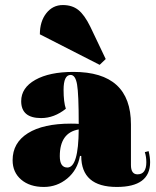

<svg xmlns="http://www.w3.org/2000/svg" viewBox="-20 -729 620 761"><path d="M375 -472 138 -593Q138 -644 163.5 -676.5Q189 -709 229 -709Q266 -709 290.5 -689.5Q315 -670 338 -623L399 -495ZM154 12Q98 12 64 -17Q30 -46 30 -94Q30 -163 90.5 -201Q151 -239 261 -239Q281 -239 292 -238Q292 -356 285.5 -394Q279 -432 260 -432Q232 -432 232 -373Q232 -324 241 -298Q195 -261 143 -261Q64 -261 64 -328Q64 -381 120 -412.5Q176 -444 271 -444Q499 -444 499 -236V-75Q499 -38 525 -38Q560 -38 560 -86Q560 -108 554 -126L569 -130Q575 -106 575 -86Q575 12 443 12Q302 12 302 -111H297Q287 -55 246.5 -21.5Q206 12 154 12ZM217 -110Q217 -65 247 -65Q291 -65 292 -216Q217 -203 217 -110Z"/></svg>

Font: Arapey Black-Display
Style: Regular
Weight: 900
Designer: Eduardo Rodriguez Tunni
Foundry: Eduardo Rodriguez Tunni
Version: Version 4.000